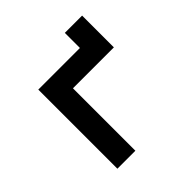

<svg xmlns="http://www.w3.org/2000/svg" viewBox="-172 -799 944 944"><g transform="rotate(-45 300.0 -327.5)"><path d="M121.2 0V-550H410.7V-655H530.9V-434.1H246.3V0Z"/></g></svg>

Font: Pitagon Sans Mono
Style: Regular
Weight: 400
Monospace: yes
Designer: Travis Tran
Foundry: Pitagon
Version: Version 1.001;gftools[0.9.26]